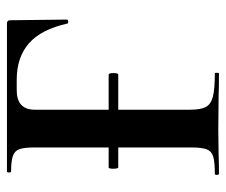

<svg xmlns="http://www.w3.org/2000/svg" viewBox="-70 -596 665 566"><g transform="rotate(-90 263.0 -312.5)"><path d="M326.2 -296.9H223.1V-85Q223.1 -54.2 231 -39.1Q238.8 -23.9 261 -18.1Q283.2 -12.2 330.1 -12.2Q332 -12.2 332 -6.1Q332 0 330.1 0Q289.1 0 266.1 -1L164.1 -2L88.9 -1Q68.8 0 34.2 0Q31.2 0 31 -6.1Q30.8 -12.2 34.2 -12.2Q69.3 -12.2 85.2 -17.1Q101.1 -22 106.4 -36.4Q111.8 -50.8 111.8 -81.1V-296.9H53.2Q49.3 -296.9 49.1 -311Q48.8 -325.2 53.2 -325.2H111.8V-543.9Q111.8 -573.7 106.9 -587.9Q102.1 -602.1 86.9 -607.4Q71.8 -612.8 41 -612.8Q38.1 -612.8 38.1 -618.9Q38.1 -625 41 -625H477.1Q486.8 -625 486.8 -616.2L488.8 -448.2Q488.8 -445.3 483.4 -444.6Q478 -443.8 477.1 -446.8Q460 -523.9 418.9 -560.1Q377.9 -596.2 311 -596.2H280.8Q223.1 -596.2 223.1 -543V-325.2H326.2Q331.1 -325.2 331.1 -311Q331.1 -296.9 326.2 -296.9Z"/></g></svg>

Font: Cormorant-Bold
Style: Bold
Weight: 700
Designer: Christian Thalmann (Catharsis Fonts)
Version: Version 3.000